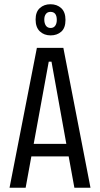

<svg xmlns="http://www.w3.org/2000/svg" viewBox="-20 -886 472 906"><path d="M25 0 154 -660H279L407 0H331L304 -148H128L101 0ZM210 -595 139 -207H293L223 -595ZM219 -719Q188 -719 168 -738Q148 -757 148 -794Q148 -830 168 -848Q188 -866 218 -866Q249 -866 269 -847.5Q289 -829 289 -792Q289 -754 269 -736.5Q249 -719 219 -719ZM219 -754Q233 -754 240.5 -764.5Q248 -775 248 -792Q248 -830 218 -830Q204 -830 196.5 -820Q189 -810 189 -794Q189 -776 196.5 -765Q204 -754 219 -754Z"/></svg>

Font: Bricolage Grotesque 10pt Condensed Light
Style: Regular
Weight: 300
Width: 3
Designer: Mathieu Triay
Foundry: Atelier Triay
Version: Version 1.000; ttfautohint (v1.8.4.7-5d5b);gftools[0.9.32]